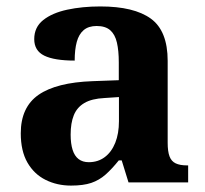

<svg xmlns="http://www.w3.org/2000/svg" viewBox="-20 -569 640 599"><path d="M201.5 10Q158.1 10 122.3 -7.8Q86.5 -25.6 65.6 -61.8Q44.8 -98 44.8 -153.1Q44.8 -234.6 100.3 -273.2Q155.9 -311.7 269 -315.8L350.6 -318.8V-374.2Q350.6 -410.7 344.8 -435.9Q339.1 -461.1 324.1 -474.5Q309 -487.9 281.5 -487.9Q256.1 -487.9 241 -475Q226 -462.2 219.5 -438.3Q213 -414.4 213 -380Q149.5 -380 118.1 -395.4Q86.8 -410.8 86.8 -446.9Q86.8 -484.1 114.8 -506.4Q142.9 -528.7 189.8 -538.8Q236.8 -548.9 292.9 -548.9Q398.2 -548.9 450.7 -510.8Q503.1 -472.6 503.1 -379.1V-123.9Q503.1 -96.4 508.9 -81.1Q514.6 -65.8 528 -59.4Q541.4 -53 563.4 -53H567V0H380.9L359.7 -68.6H350.6Q329 -41.8 309.3 -24.3Q289.6 -6.9 264.8 1.6Q240 10 201.5 10ZM256.9 -63Q285.8 -63 306.9 -78.9Q328 -94.7 339.6 -123.6Q351.1 -152.5 351.1 -191V-266.2L306.2 -263.2Q266.1 -261.2 243.2 -247.6Q220.2 -234.1 210.3 -209.6Q200.4 -185.1 200.4 -149.1Q200.4 -121 206.5 -101.6Q212.6 -82.3 225.2 -72.7Q237.9 -63 256.9 -63Z"/></svg>

Font: Noto Serif Ethiopic
Style: Regular
Weight: 400
Designer: Monotype Design Team
Foundry: Monotype Imaging Inc.
Version: Version 2.102